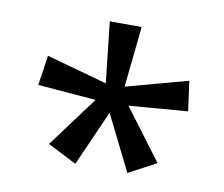

<svg xmlns="http://www.w3.org/2000/svg" viewBox="-56 -812 657 563"><g transform="rotate(10 272.0 -530.5)"><path d="M115 -360 227 -511 54 -525 67 -614 248 -564 228 -745H323L304 -564L488 -614L500 -525L325 -511L438 -360L356 -316L274 -481L201 -316Z"/></g></svg>

Font: Noto Sans Bengali UI ExtraCondensed
Style: Regular
Weight: 400
Width: 2
Designer: Jelle Bosma - Monotype Design Team
Foundry: Monotype Imaging Inc.
Version: Version 2.003; ttfautohint (v1.8.4.7-5d5b)